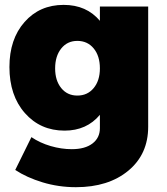

<svg xmlns="http://www.w3.org/2000/svg" viewBox="-20 -571 691 794"><path d="M393.1 -543.9H592.8V-46.9Q592.8 66.9 510.5 135Q428.2 203.1 293.9 203.1Q222.2 203.1 156.2 183.1Q90.3 163.1 43 131.8L109.9 -3.9Q145 20 189.5 33Q233.9 45.9 276.9 45.9Q331.5 45.9 362.3 22.5Q393.1 -1 393.1 -41V-96.2Q338.4 -30.8 247.1 -30.8Q147 -30.8 83 -103.3Q19 -175.8 19 -293.9Q19 -409.2 81.5 -480Q144 -550.8 243.2 -550.8Q337.9 -550.8 393.1 -484.9ZM299.8 -175.8Q341.8 -175.8 367.4 -206.8Q393.1 -237.8 393.1 -288.1Q393.1 -339.8 367.4 -370.8Q341.8 -401.9 299.8 -401.9Q258.3 -401.9 233.2 -370.4Q208 -338.9 208 -288.1Q208 -237.8 233.2 -206.8Q258.3 -175.8 299.8 -175.8Z"/></svg>

Font: Montserrat-Arabic ExtraBold
Style: Regular
Weight: 800
Designer: Mohamed Gaber
Foundry: Kief Type Foundry
Version: Version 5.008;PS 005.008;hotconv 1.0.88;makeotf.lib2.5.64775